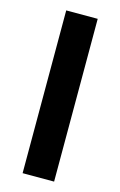

<svg xmlns="http://www.w3.org/2000/svg" viewBox="-111 -752 501 801"><g transform="rotate(15 140.0 -351.5)"><path d="M72 0V-703H208V0Z"/></g></svg>

Font: Outfit Thin SemiBold
Style: Regular
Weight: 600
Version: Version 1.100;gftools[0.9.27]